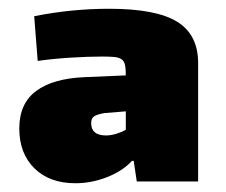

<svg xmlns="http://www.w3.org/2000/svg" viewBox="-20 -766 516 438"><path d="M152 -348Q93 -348 58.5 -382Q24 -416 24 -473Q24 -530 62.5 -558.5Q101 -587 173 -590L267 -594Q267 -610 265 -618.5Q263 -627 257 -631Q251 -635 240.5 -636Q230 -637 213 -637Q181 -637 141 -634.5Q101 -632 66 -627L58 -729Q143 -746 229 -746Q336 -746 384 -716.5Q432 -687 432 -622V-352H292L285 -399H281Q260 -376 224.5 -362Q189 -348 152 -348ZM222 -457Q233 -457 246 -461Q259 -465 267 -470V-512L218 -508Q201 -505 194.5 -500.5Q188 -496 188 -485Q188 -457 222 -457Z"/></svg>

Font: Encode Sans Narrow
Style: Black
Weight: 900
Designer: Pablo Impallari, Andres Torresi
Foundry: Pablo Impallari, Andres Torresi
Version: Version 1.000; ttfautohint (v1.00) -l 8 -r 50 -G 200 -x 14 -